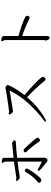

<svg xmlns="http://www.w3.org/2000/svg" viewBox="1126 -1892 827 3120"><g transform="rotate(-90 1540.0 -332.5)"><path d="M244 -428Q220 -425 217 -425Q203 -425 190 -435.5Q177 -446 168 -459.5Q159 -473 159 -477Q159 -482 164 -485Q165 -486 169 -486Q174 -486 186.5 -483.5Q199 -481 205 -481L220 -482L259 -488Q297 -494 362 -503.5Q427 -513 473 -519V-662Q473 -673 464 -686Q452 -703 452 -711V-712Q453 -719 468 -719Q482 -719 506 -713Q521 -710 526.5 -704.5Q532 -699 533.5 -689Q535 -679 535 -652V-526Q620 -536 732 -545Q739 -546 749 -548.5Q759 -551 766 -551H769Q781 -550 799 -537Q817 -524 818 -514V-511Q818 -500 811 -495Q804 -490 786 -489Q651 -482 535 -468L537 -23Q537 -4 524 11Q511 26 496 26Q482 26 465 13Q396 -42 367 -67.5Q338 -93 331.5 -102Q325 -111 325 -119Q325 -133 336 -133Q344 -133 355 -126Q376 -114 412.5 -95Q449 -76 473 -66V-461Q379 -451 244 -428ZM820 -98Q804 -98 796 -110Q769 -155 720 -217.5Q671 -280 636 -313Q623 -325 623 -335Q623 -346 634.5 -354.5Q646 -363 659 -363Q668 -363 673 -359Q705 -330 777 -249.5Q849 -169 860 -143Q862 -137 862 -135Q862 -120 847 -109Q836 -98 820 -98ZM130 -111Q130 -125 139 -131.5Q148 -138 148 -138Q185 -166 230.5 -220.5Q276 -275 303 -328Q311 -343 325 -343Q337 -343 349.5 -334Q362 -325 362 -313Q362 -301 322.5 -239.5Q283 -178 238.5 -126Q194 -74 173 -74Q159 -74 144.5 -85Q130 -96 130 -111Z M1555 -350Q1735 -191 1793 -129Q1851 -67 1851 -52Q1851 -37 1838 -21.5Q1825 -6 1810 -6Q1805 -6 1803 -7Q1795 -10 1778 -31Q1729 -94 1652.5 -174Q1576 -254 1520 -306Q1439 -212 1355.5 -142.5Q1272 -73 1209.5 -36Q1147 1 1129 1Q1124 1 1122 -2Q1120 -5 1120 -7Q1120 -16 1149 -38Q1273 -128 1408 -272Q1543 -416 1629 -590Q1348 -545 1313 -538Q1297 -536 1292 -536Q1279 -536 1266.5 -547Q1254 -558 1246.5 -572Q1239 -586 1239 -595Q1239 -605 1250 -606H1251Q1255 -606 1266.5 -603Q1278 -600 1283 -599H1291Q1299 -599 1370 -609.5Q1441 -620 1632 -649Q1644 -651 1651 -653.5Q1658 -656 1664 -657L1669 -658Q1685 -658 1702 -645Q1719 -632 1719 -618Q1719 -610 1713 -604L1707 -591Q1652 -471 1555 -350Z M2442 -687Q2439 -693 2433 -701.5Q2427 -710 2427 -716Q2427 -719 2428 -721Q2430 -726 2444 -726Q2466 -726 2488 -718Q2505 -711 2509.5 -701.5Q2514 -692 2514 -673V-446Q2588 -428 2696 -389Q2804 -350 2830 -331Q2843 -322 2843 -306Q2843 -290 2835 -277.5Q2827 -265 2813 -265Q2804 -265 2788 -273Q2628 -352 2514 -385V11Q2514 54 2491 60Q2489 61 2485 61Q2468 61 2457.5 43Q2447 25 2442 5Q2441 2 2441 -2Q2441 -8 2444.5 -17Q2448 -26 2448 -31V-659Q2448 -675 2442 -687Z"/></g></svg>

Font: Iansui
Style: Regular
Weight: 400
Designer: But Ko / Fontworks Inc.
Foundry: zi-hi.com / Fontworks Inc.
Version: Version 1.002